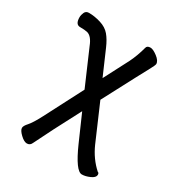

<svg xmlns="http://www.w3.org/2000/svg" viewBox="-160 -605 820 880"><g transform="rotate(30 250.0 -165.0)"><path d="M110 167Q95 167 75 148Q55 129 55 116Q55 105 71 87.5Q87 70 113 20L216 -179L136 -364Q119 -408 93 -414Q80 -417 55 -417Q30 -417 30 -455Q30 -467 36 -480.5Q42 -494 58 -494Q88 -494 120.5 -484Q153 -474 171.5 -452Q190 -430 205 -395L261 -266L329 -397Q349 -438 361 -484Q364 -497 382 -497Q396 -497 419 -479.5Q442 -462 442 -445Q442 -439 428 -413Q417 -394 302 -175L384 15Q411 76 457 117Q464 118 464 130Q463 144 440.5 154Q418 164 399 164Q367 164 317 51Q286 -18 256 -88Q174 67 134 150Q127 167 110 167Z"/></g></svg>

Font: LXGW WenKai Mono Medium
Style: Regular
Weight: 500
Monospace: yes
Designer: LXGW / Fontworks Inc.
Foundry: LXGW / Fontworks Inc.
Version: Version 1.520; June 14, 2025